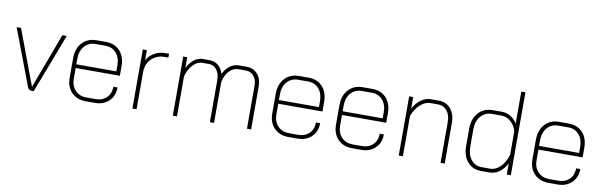

<svg xmlns="http://www.w3.org/2000/svg" viewBox="-47 -1144 5006 1596"><g transform="rotate(10 2455.5 -346.0)"><path d="M206 -29 28 -499H65L239 -34H240L414 -499H451L260 0H242Q228 0 220 -6.5Q212 -13 206 -29Z M535 -161V-327Q535 -408 580.5 -457.5Q626 -507 700 -507H782Q855 -507 899 -459Q943 -411 943 -331V-250H570V-161Q570 -99 606 -61.5Q642 -24 701 -24H777Q835 -24 870.5 -59Q906 -94 906 -151H941Q941 -80 895.5 -36Q850 8 777 8H701Q626 8 580.5 -38.5Q535 -85 535 -161ZM908 -281V-331Q908 -396 873.5 -435.5Q839 -475 782 -475H700Q641 -475 605.5 -434.5Q570 -394 570 -327V-281Z M1093 -499H1127V-413Q1150 -455 1191.5 -478Q1233 -501 1283 -501H1314V-469H1282Q1239 -469 1203.5 -449.5Q1168 -430 1148 -395Q1128 -360 1128 -315V0H1093Z M2095 -363V0H2060V-363Q2060 -413 2034.5 -444Q2009 -475 1967 -475H1905Q1861 -475 1827.5 -439.5Q1794 -404 1782 -347V0H1747V-353Q1747 -407 1722 -441Q1697 -475 1658 -475H1598Q1557 -475 1521 -436.5Q1485 -398 1469 -339V0H1434V-499H1468V-408Q1491 -455 1525 -481Q1559 -507 1598 -507H1658Q1698 -507 1729.5 -481Q1761 -455 1772 -411Q1792 -455 1827 -481Q1862 -507 1905 -507H1967Q2025 -507 2060 -467.5Q2095 -428 2095 -363Z M2245 -161V-327Q2245 -408 2290.5 -457.5Q2336 -507 2410 -507H2492Q2565 -507 2609 -459Q2653 -411 2653 -331V-250H2280V-161Q2280 -99 2316 -61.5Q2352 -24 2411 -24H2487Q2545 -24 2580.5 -59Q2616 -94 2616 -151H2651Q2651 -80 2605.5 -36Q2560 8 2487 8H2411Q2336 8 2290.5 -38.5Q2245 -85 2245 -161ZM2618 -281V-331Q2618 -396 2583.5 -435.5Q2549 -475 2492 -475H2410Q2351 -475 2315.5 -434.5Q2280 -394 2280 -327V-281Z M2783 -161V-327Q2783 -408 2828.5 -457.5Q2874 -507 2948 -507H3030Q3103 -507 3147 -459Q3191 -411 3191 -331V-250H2818V-161Q2818 -99 2854 -61.5Q2890 -24 2949 -24H3025Q3083 -24 3118.5 -59Q3154 -94 3154 -151H3189Q3189 -80 3143.5 -36Q3098 8 3025 8H2949Q2874 8 2828.5 -38.5Q2783 -85 2783 -161ZM3156 -281V-331Q3156 -396 3121.5 -435.5Q3087 -475 3030 -475H2948Q2889 -475 2853.5 -434.5Q2818 -394 2818 -327V-281Z M3341 -499H3375V-402Q3403 -453 3442 -480Q3481 -507 3524 -507H3590Q3652 -507 3690.5 -462.5Q3729 -418 3729 -345V0H3694V-345Q3694 -403 3665.5 -439Q3637 -475 3590 -475H3524Q3481 -475 3440 -438Q3399 -401 3376 -340V0H3341Z M3879 -174V-322Q3879 -405 3925 -456Q3971 -507 4046 -507H4124Q4162 -507 4196.5 -486.5Q4231 -466 4252 -431V-700H4287V0H4253V-94Q4226 -44 4189 -18Q4152 8 4108 8H4036Q3965 8 3922 -42Q3879 -92 3879 -174ZM4108 -24Q4155 -24 4194 -63Q4233 -102 4252 -166V-364Q4239 -413 4203.5 -444Q4168 -475 4124 -475H4046Q3987 -475 3950.5 -433Q3914 -391 3914 -322V-174Q3914 -107 3947.5 -65.5Q3981 -24 4036 -24Z M4441 -161V-327Q4441 -408 4486.5 -457.5Q4532 -507 4606 -507H4688Q4761 -507 4805 -459Q4849 -411 4849 -331V-250H4476V-161Q4476 -99 4512 -61.5Q4548 -24 4607 -24H4683Q4741 -24 4776.5 -59Q4812 -94 4812 -151H4847Q4847 -80 4801.5 -36Q4756 8 4683 8H4607Q4532 8 4486.5 -38.5Q4441 -85 4441 -161ZM4814 -281V-331Q4814 -396 4779.5 -435.5Q4745 -475 4688 -475H4606Q4547 -475 4511.5 -434.5Q4476 -394 4476 -327V-281Z"/></g></svg>

Font: Bai Jamjuree ExtraLight
Style: Regular
Weight: 275
Designer: Katatrad Aksorn Co.,Ltd.
Foundry: Cadson Demak Co.,Ltd.
Version: Version 1.000; ttfautohint (v1.6)